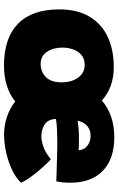

<svg xmlns="http://www.w3.org/2000/svg" viewBox="160 -732 580 940"><g transform="rotate(90 450.0 -262.0)"><path d="M300 8.5Q166.5 8.5 96.2 -60.2Q26 -129 26 -261Q26 -352 62 -411.2Q98 -470.5 161.5 -499.8Q225 -529 308 -529Q359.5 -529 400.8 -513.8Q442 -498.5 472 -470.5Q505.5 -500 550.8 -515.8Q596 -531.5 651.5 -531.5Q758.5 -531.5 816.5 -475.2Q874.5 -419 874.5 -316Q874.5 -296 873 -280.8Q871.5 -265.5 867.5 -247.5Q859.5 -248 833.8 -248.8Q808 -249.5 776.8 -250.5Q745.5 -251.5 719.5 -252Q693.5 -252.5 685 -252.5Q646.5 -252.5 613.8 -251Q581 -249.5 562.5 -246Q562.5 -232 566 -222Q574 -197.5 597 -186Q620 -174.5 649 -174.5Q668 -174.5 697.2 -184Q726.5 -193.5 760 -221Q763 -218.5 777.8 -203.5Q792.5 -188.5 811.5 -166.5Q830.5 -144.5 848 -120.2Q865.5 -96 874.5 -75Q850.5 -49.5 811.5 -31Q772.5 -12.5 726.8 -2.2Q681 8 636.5 8Q596 8 554 -5.5Q512 -19 476.5 -46.5Q444.5 -20 400.2 -5.8Q356 8.5 300 8.5ZM571 -352Q585 -354.5 607.5 -356.5Q630 -358.5 660.5 -358.5Q678 -358.5 693.5 -358Q709 -357.5 715.5 -357Q715.5 -363.5 713 -372Q707.5 -390.5 689 -403Q670.5 -415.5 644.5 -415.5Q620 -415.5 604 -404.2Q588 -393 580.2 -378Q572.5 -363 571 -352ZM293.5 -171Q330.5 -171 356.8 -196Q383 -221 383 -272.5Q383 -323.5 359.8 -355Q336.5 -386.5 298 -386.5Q266.5 -386.5 247.8 -369.5Q229 -352.5 221 -327.5Q213 -302.5 213 -278.5Q213 -233 233.5 -202Q254 -171 293.5 -171Z"/></g></svg>

Font: Grandstander Black
Style: Regular
Weight: 900
Designer: Tyler Finck
Foundry: Etcetera Type Co
Version: Version 1.200; ttfautohint (v1.8.3)